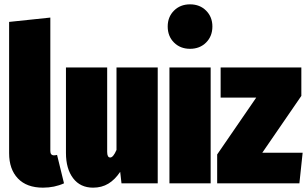

<svg xmlns="http://www.w3.org/2000/svg" viewBox="-20 -845 1418 885"><path d="M22 -139V-744L212 -764V-149Q212 -129 229 -129Q235 -129 243 -131L275 0Q231 20 178 20Q103 20 62.5 -22.5Q22 -65 22 -139Z M707 0H540L534 -53Q510 -17 479.5 1.5Q449 20 409 20Q350 20 317 -23.5Q284 -67 284 -140V-534H474V-145Q474 -119 488 -119Q502 -119 517 -154V-534H707Z M951 -534V0H761V-534ZM959 -723Q959 -678 930 -649Q901 -620 856 -620Q811 -620 782 -649Q753 -678 753 -723Q753 -767 782 -796Q811 -825 856 -825Q901 -825 930 -796Q959 -767 959 -723Z M1369 -534V-403L1189 -141H1375L1360 0H981V-133L1161 -395H997V-534Z"/></svg>

Font: Fira Sans Extra Condensed Black
Style: Regular
Weight: 900
Width: 1
Designer: Carrois Corporate & Edenspiekermann AG
Foundry: Carrois Corporate GbR & Edenspiekermann AG
Version: Version 4.203